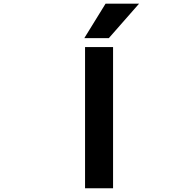

<svg xmlns="http://www.w3.org/2000/svg" viewBox="-20 -1002 1040 1024"><path d="M433.6 2V-751H583V2ZM543 -982.4H721.7L560.5 -798.8H429.7Z"/></svg>

Font: Gen Shin Gothic Monospace Bold
Style: Bold
Weight: 700
Designer: [Source Han Sans]
Ryoko NISHIZUKA  (kana & ideographs); Paul D. Hunt (Latin, Greek & Cyrillic); Wenlong ZHANG  (bopomofo
Version: Version 1.002.20150607